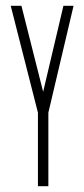

<svg xmlns="http://www.w3.org/2000/svg" viewBox="-20 -643 290 663"><path d="M111 0V-254L17 -623H54L129 -326L199 -623H234L147 -254V0Z"/></svg>

Font: Inconsolata UltraCondensed Light
Style: Regular
Weight: 300
Width: 1
Monospace: yes
Designer: Raph Levien, Cyreal, Brenton Simpson
Foundry: Raph Levien, Cyreal, Google
Version: Version 3.001; ttfautohint (v1.8.2.53-6de2)